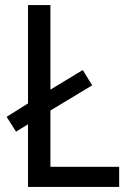

<svg xmlns="http://www.w3.org/2000/svg" viewBox="-20 -734 511 754"><path d="M90 0H448V-79H178V-300L342 -399L305 -459L178 -382V-714H90V-328L6 -275L43 -217L90 -246Z"/></svg>

Font: Noto Sans Lao Looped SemiCondensed
Style: Regular
Weight: 400
Width: 4
Designer: Mark Frömberg, Ben Mitchell
Foundry: The Fontpad Ltd
Version: Version 1.002